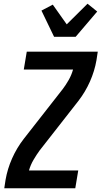

<svg xmlns="http://www.w3.org/2000/svg" viewBox="-20 -1013 546 1033"><path d="M3 0 10 -46Q20 -104 45 -160.5Q70 -217 108 -266L313 -528V-529H314Q334 -555 349.5 -582.5Q365 -610 373 -639H108L124 -735H506L499 -689Q489 -631 464 -574.5Q439 -518 401 -469L196 -207V-206H195Q176 -180 160 -152.5Q144 -125 136 -96H401L385 0ZM271 -815 203 -956 264 -988 339 -882 451 -993 503 -951 387 -815Z"/></svg>

Font: Iosevka Term Curly
Style: Bold Italic
Weight: 700
Italic angle: -9°
Designer: Belleve Invis
Foundry: Belleve Invis
Version: Version 32.3.0